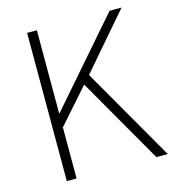

<svg xmlns="http://www.w3.org/2000/svg" viewBox="-108 -820 831 911"><g transform="rotate(-15 307.5 -364.0)"><path d="M108 0V-728H156V-321H159L513 -728H572L340 -459L604 0H548L306 -421L156 -251V0Z"/></g></svg>

Font: Noto Sans TC Thin ExtraLight
Style: Regular
Weight: 250
Version: Version 2.004-H2;hotconv 1.0.118;makeotfexe 2.5.65603